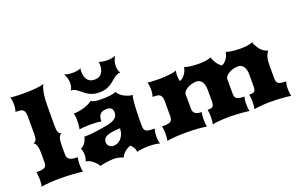

<svg xmlns="http://www.w3.org/2000/svg" viewBox="-97 -1197 2448 1587"><g transform="rotate(-20 1127.0 -403.0)"><path d="M43.9 0Q47.9 -12.7 49.3 -30.3Q50.8 -47.9 50.8 -64.9Q50.8 -80.6 48.8 -96.2Q46.9 -111.8 43.9 -127Q71.3 -127 89.1 -129.4Q106.9 -131.8 117.2 -137.9Q127.4 -144 131.3 -155.3Q135.3 -166.5 135.3 -184.1V-266.1Q135.3 -281.7 133.5 -297.4Q131.8 -313 127.9 -325.7Q124 -338.4 117.4 -347.4Q110.8 -356.4 101.6 -358.9Q111.8 -361.8 118.4 -366.9Q125 -372.1 128.7 -380.9Q132.3 -389.6 133.8 -403.1Q135.3 -416.5 135.3 -436V-590.8Q134.8 -611.8 129.9 -624.3Q125 -636.7 116.5 -643.3Q107.9 -649.9 95.5 -652.1Q83 -654.3 67.4 -654.3H52.2Q56.2 -664.1 59.1 -681.4Q62 -698.7 62 -717.8Q62 -736.3 59.3 -753.7Q56.6 -771 52.2 -781.2Q61.5 -779.8 74.7 -778.8Q87.9 -777.8 103.5 -777.1Q119.1 -776.4 136.7 -775.9Q154.3 -775.4 172.9 -775.4Q197.8 -775.4 223.1 -776.4Q248.5 -777.3 271.7 -779.3Q294.9 -781.2 314.7 -784.7Q334.5 -788.1 347.7 -793.5Q337.4 -774.4 331.5 -751Q325.7 -727.5 322.3 -701.2Q318.8 -674.8 317.9 -646Q316.9 -617.2 316.9 -587.4L316.4 -435.1Q316.4 -415.5 318.1 -402.1Q319.8 -388.7 323.7 -379.9Q327.6 -371.1 334 -366.2Q340.3 -361.3 350.1 -358.9Q339.8 -356 333.3 -346.9Q326.7 -337.9 323 -325.2Q319.3 -312.5 317.9 -297.1Q316.4 -281.7 316.4 -266.1V-184.1Q316.4 -166.5 322.8 -155.3Q329.1 -144 341.1 -137.9Q353 -131.8 369.9 -129.4Q386.7 -127 407.7 -127Q404.8 -116.7 403.1 -101.6Q401.4 -86.4 401.4 -69.3Q401.4 -50.8 402.6 -32Q403.8 -13.2 407.7 0Q394.5 -2.4 372.3 -4.6Q350.1 -6.8 323.7 -8.5Q297.4 -10.3 268.8 -11.2Q240.2 -12.2 213.9 -12.2Q190.4 -12.2 165.8 -11.5Q141.1 -10.7 118.4 -9Q95.7 -7.3 76.2 -5.1Q56.6 -2.9 43.9 0Z M456.5 -71.8Q462.9 -83 465.8 -97.7Q468.8 -112.3 468.8 -127.4Q468.8 -143.1 465.3 -158.7Q461.9 -174.3 456.5 -184.1Q469.7 -188.5 480.2 -198.2Q490.7 -208 498.3 -220.2Q505.9 -232.4 510.7 -245.1Q515.6 -257.8 517.1 -268.6Q519.5 -267.6 522.5 -267.6Q525.4 -267.6 528.8 -267.6Q564.9 -267.6 616.2 -274.4Q667.5 -281.2 727.1 -292.5Q754.9 -297.9 772.9 -305.7Q791 -313.5 801.8 -323.5Q812.5 -333.5 816.7 -345.2Q820.8 -356.9 820.8 -370.1Q820.8 -394 808.8 -407Q796.9 -419.9 767.6 -419.9Q729 -419.9 710.7 -400.6Q692.4 -381.3 692.4 -337.4Q676.3 -341.3 653.3 -343Q630.4 -344.7 602.5 -344.7Q588.4 -344.7 574 -344.2Q559.6 -343.8 545.9 -343Q532.2 -342.3 520.5 -340.8Q508.8 -339.4 500.5 -337.4Q503.4 -352.5 505.6 -371.6Q507.8 -390.6 507.8 -416Q507.8 -424.3 507.6 -431.4Q507.3 -438.5 506.6 -445.3Q505.9 -452.1 504.4 -459.7Q502.9 -467.3 500.5 -476.6Q521 -476.6 545.4 -480.7Q569.8 -484.9 593 -491.7Q616.2 -498.5 635.3 -507.8Q654.3 -517.1 664.6 -527.3Q673.3 -522.9 681.6 -519.8Q689.9 -516.6 700.7 -514.4Q711.4 -512.2 725.6 -511.2Q739.7 -510.3 759.8 -510.3Q805.7 -510.3 838.1 -514.9Q870.6 -519.5 884.8 -527.3Q892.6 -512.7 907.2 -499.5Q921.9 -486.3 939.2 -476.8Q956.5 -467.3 974.4 -461.7Q992.2 -456.1 1006.8 -456.1H1011.2Q1006.8 -445.3 1003.9 -426.3Q1001 -407.2 999 -383.5Q997.1 -359.9 996.1 -333.5Q995.1 -307.1 994.4 -281.5Q993.7 -255.9 993.7 -233.4Q993.7 -210.9 993.7 -195.3Q993.7 -175.3 997.1 -162.8Q1000.5 -150.4 1010.5 -143.6Q1020.5 -136.7 1038.8 -134.3Q1057.1 -131.8 1086.4 -131.8Q1084.5 -126 1082.8 -117.4Q1081.1 -108.9 1079.6 -99.1Q1078.1 -89.4 1077.4 -79.6Q1076.7 -69.8 1076.7 -61.5Q1076.7 -23.4 1086.4 0Q1074.7 -5.4 1048.3 -8.8Q1022 -12.2 990.7 -12.2Q955.6 -12.2 928.5 -8.8Q901.4 -5.4 885.7 0Q881.8 -26.9 870.8 -43Q859.9 -59.1 848.6 -68.4Q831.5 -63 817.4 -54Q803.2 -44.9 792.2 -34.4Q781.2 -23.9 774.4 -13.4Q767.6 -2.9 765.6 4.9Q754.4 2 745.4 -1Q736.3 -3.9 727.1 -6.6Q717.8 -9.3 707 -10.7Q696.3 -12.2 681.6 -12.2Q666.5 -12.2 649.7 -10.7Q632.8 -9.3 616.2 -6.6Q599.6 -3.9 585.2 -1Q570.8 2 560.5 4.9Q552.2 -8.8 540 -22.2Q527.8 -35.6 513.9 -46.6Q500 -57.6 485.1 -64.5Q470.2 -71.3 456.5 -71.8ZM666.5 -162.6Q666.5 -150.9 671.4 -141.8Q676.3 -132.8 683.8 -126.7Q691.4 -120.6 700.7 -117.4Q710 -114.3 718.8 -114.3Q734.9 -114.3 751.7 -120.6Q768.6 -127 782.7 -140.9Q796.9 -154.8 806.6 -177.2Q816.4 -199.7 818.4 -231.9Q776.4 -231 747.3 -226.3Q718.3 -221.7 700.2 -213.1Q682.1 -204.6 674.3 -191.9Q666.5 -179.2 666.5 -162.6ZM759.8 -568.4Q728.5 -568.4 705.6 -575.4Q682.6 -582.5 664.6 -593.3Q646.5 -604 632.1 -616.5Q617.7 -628.9 603.5 -639.6Q589.4 -650.4 574.7 -657.5Q560.1 -664.6 541.5 -664.6Q551.3 -676.3 555.2 -692.9Q559.1 -709.5 559.1 -728Q559.1 -750 552.2 -771.2Q545.4 -792.5 534.7 -809.6Q543.9 -804.2 563.5 -800.3Q583 -796.4 609.4 -796.4Q620.1 -796.4 631.1 -797.4Q642.1 -798.3 651.6 -800.3Q661.1 -802.2 668.5 -804.7Q675.8 -807.1 679.7 -809.6Q678.7 -802.7 678 -795.7Q677.2 -788.6 677.2 -780.8Q677.2 -762.7 680.9 -745.1Q684.6 -727.5 693.8 -713.4Q703.1 -699.2 719 -690.4Q734.9 -681.6 759.8 -681.6Q784.7 -681.6 800.5 -690.4Q816.4 -699.2 825.7 -713.4Q835 -727.5 838.6 -745.1Q842.3 -762.7 842.3 -780.8Q842.3 -788.1 841.6 -795.4Q840.8 -802.7 839.8 -809.6Q843.3 -806.6 850.6 -804.4Q857.9 -802.2 867.4 -800.3Q877 -798.3 887.9 -797.4Q898.9 -796.4 910.2 -796.4Q936.5 -796.4 956.1 -800.3Q975.6 -804.2 984.9 -809.6Q974.1 -792.5 967.3 -771.2Q960.4 -750 960.4 -728Q960.4 -709.5 964.4 -692.9Q968.3 -676.3 978 -664.6Q959.5 -664.6 945.1 -657.5Q930.7 -650.4 917.2 -639.6Q903.8 -628.9 889.4 -616.5Q875 -604 856.9 -593.3Q838.9 -582.5 815.4 -575.4Q792 -568.4 759.8 -568.4Z M1149.4 0Q1153.3 -12.7 1154.8 -30.3Q1156.2 -47.9 1156.2 -64.9Q1156.2 -80.6 1154.3 -96.2Q1152.3 -111.8 1149.4 -127Q1176.8 -127 1194.6 -129.4Q1212.4 -131.8 1223.1 -137.9Q1233.9 -144 1238 -155.3Q1242.2 -166.5 1242.2 -184.1V-319.8Q1241.7 -340.8 1236.8 -353.3Q1231.9 -365.7 1223.4 -372.3Q1214.8 -378.9 1202.4 -381.1Q1189.9 -383.3 1174.3 -383.3H1159.2Q1163.1 -393.1 1166 -410.4Q1168.9 -427.7 1168.9 -446.8Q1168.9 -465.3 1166.3 -482.2Q1163.6 -499 1159.2 -509.3Q1177.2 -506.8 1203.6 -505.4Q1230 -503.9 1259.3 -503.9Q1280.8 -503.9 1302.5 -504.9Q1324.2 -505.9 1344.7 -508.1Q1365.2 -510.3 1383.3 -513.7Q1401.4 -517.1 1415.5 -522.5Q1412.1 -512.7 1410.9 -502.7Q1409.7 -492.7 1409.7 -482.4Q1409.7 -468.8 1411.4 -455.3Q1413.1 -441.9 1415.5 -429.2Q1435.5 -436.5 1448.5 -449Q1461.4 -461.4 1469.7 -475.3Q1478 -489.3 1482.4 -503.2Q1486.8 -517.1 1489.7 -527.3Q1496.1 -523.4 1509 -520.3Q1522 -517.1 1538.8 -514.9Q1555.7 -512.7 1574.7 -511.5Q1593.8 -510.3 1611.8 -510.3Q1627.9 -510.3 1644.5 -511.2Q1661.1 -512.2 1675.8 -514.4Q1690.4 -516.6 1702.1 -519.8Q1713.9 -522.9 1719.7 -527.3Q1731.4 -495.1 1747.6 -471.2Q1763.7 -447.3 1787.6 -431.6Q1805.7 -439.5 1817.6 -451.7Q1829.6 -463.9 1837.4 -477.3Q1845.2 -490.7 1849.4 -503.9Q1853.5 -517.1 1856 -527.3Q1862.3 -523.4 1875.2 -520.3Q1888.2 -517.1 1905 -514.9Q1921.9 -512.7 1940.9 -511.5Q1960 -510.3 1978 -510.3Q1994.1 -510.3 2010.7 -511.2Q2027.3 -512.2 2042 -514.4Q2056.6 -516.6 2068.4 -519.8Q2080.1 -522.9 2085.9 -527.3Q2101.6 -485.8 2125.2 -457Q2148.9 -428.2 2188.5 -416.5Q2180.7 -406.7 2174.8 -395.5Q2168.9 -384.3 2164.8 -369.9Q2160.6 -355.5 2158.7 -336.9Q2156.7 -318.4 2156.7 -293.9V-184.1Q2156.7 -166.5 2160.9 -155.3Q2165 -144 2175 -137.9Q2185.1 -131.8 2200.9 -129.4Q2216.8 -127 2240.2 -127Q2238.8 -121.1 2237.3 -114.7Q2235.8 -108.4 2234.9 -100.3Q2233.9 -92.3 2233.2 -81.8Q2232.4 -71.3 2232.4 -57.1Q2232.4 -43 2234.1 -26.4Q2235.8 -9.8 2240.2 0Q2225.1 -2.4 2205.1 -4.6Q2185.1 -6.8 2162.4 -8.5Q2139.6 -10.3 2114.7 -11.2Q2089.8 -12.2 2064.9 -12.2Q2044.9 -12.2 2023.7 -11.5Q2002.4 -10.7 1982.4 -9Q1962.4 -7.3 1945.1 -5.1Q1927.7 -2.9 1916 0Q1917.5 -5.9 1918.7 -13.7Q1919.9 -21.5 1920.7 -30.8Q1921.4 -40 1921.9 -49.8Q1922.4 -59.6 1922.4 -68.4Q1922.4 -73.2 1921.9 -81.5Q1921.4 -89.8 1920.7 -98.4Q1919.9 -106.9 1918.7 -114.7Q1917.5 -122.6 1916 -127Q1932.6 -127 1943.6 -128.7Q1954.6 -130.4 1961.4 -136.2Q1968.3 -142.1 1971.2 -153.6Q1974.1 -165 1974.1 -184.1V-285.6Q1974.1 -304.7 1970.2 -321.8Q1966.3 -338.9 1958.3 -351.8Q1950.2 -364.7 1937.5 -372.3Q1924.8 -379.9 1906.7 -379.9Q1896.5 -379.9 1879.9 -377Q1863.3 -374 1845.9 -366.9Q1828.6 -359.9 1813.5 -348.4Q1798.3 -336.9 1791 -319.8Q1790.5 -313.5 1790.5 -307.1Q1790.5 -300.8 1790.5 -293.9V-184.1Q1790.5 -166.5 1794.7 -155.3Q1798.8 -144 1808.8 -137.9Q1818.8 -131.8 1834.7 -129.4Q1850.6 -127 1874 -127Q1872.6 -121.1 1871.1 -114.7Q1869.6 -108.4 1868.7 -100.3Q1867.7 -92.3 1866.9 -81.8Q1866.2 -71.3 1866.2 -57.1Q1866.2 -43 1867.9 -26.4Q1869.6 -9.8 1874 0Q1858.9 -2.4 1838.9 -4.6Q1818.8 -6.8 1796.1 -8.5Q1773.4 -10.3 1748.5 -11.2Q1723.6 -12.2 1698.7 -12.2Q1678.7 -12.2 1657.5 -11.5Q1636.2 -10.7 1616.2 -9Q1596.2 -7.3 1578.9 -5.1Q1561.5 -2.9 1549.8 0Q1551.3 -5.9 1552.5 -13.7Q1553.7 -21.5 1554.4 -30.8Q1555.2 -40 1555.7 -49.8Q1556.2 -59.6 1556.2 -68.4Q1556.2 -73.2 1555.7 -81.5Q1555.2 -89.8 1554.4 -98.4Q1553.7 -106.9 1552.5 -114.7Q1551.3 -122.6 1549.8 -127Q1566.4 -127 1577.4 -128.7Q1588.4 -130.4 1595.2 -136.2Q1602.1 -142.1 1605 -153.6Q1607.9 -165 1607.9 -184.1V-285.6Q1607.9 -304.7 1604 -321.8Q1600.1 -338.9 1592 -351.8Q1584 -364.7 1571.3 -372.3Q1558.6 -379.9 1540.5 -379.9Q1530.3 -379.9 1513.2 -376.7Q1496.1 -373.5 1478.5 -366.2Q1460.9 -358.9 1445.8 -346.9Q1430.7 -335 1423.8 -317.4L1424.3 -184.1Q1424.3 -152.3 1443.8 -139.6Q1463.4 -127 1498.5 -127Q1495.6 -116.7 1493.9 -101.6Q1492.2 -86.4 1492.2 -69.3Q1492.2 -50.8 1493.7 -32Q1495.1 -13.2 1498.5 0Q1467.3 -4.9 1424.3 -8.5Q1381.3 -12.2 1319.3 -12.2Q1295.9 -12.2 1271.2 -11.5Q1246.6 -10.7 1223.9 -9Q1201.2 -7.3 1181.6 -5.1Q1162.1 -2.9 1149.4 0Z"/></g></svg>

Font: Arbutus
Style: Regular
Weight: 400
Designer: Karolina Lach
Foundry: Sorkin Type Co.
Version: Version 1.002